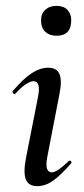

<svg xmlns="http://www.w3.org/2000/svg" viewBox="-20 -626 287 655"><path d="M107 9Q77 9 68 -14.5Q59 -38 69 -89L110 -297Q120 -349 94 -349Q84 -349 68 -338.5Q52 -328 33 -307Q29 -303 25 -307.5Q21 -312 24 -316Q60 -358 88.5 -376.5Q117 -395 144 -395Q174 -395 183 -373Q192 -351 183 -306L141 -89Q136 -60 141 -49Q146 -38 156 -38Q167 -38 181.5 -48.5Q196 -59 214 -76Q218 -80 222 -76Q226 -72 222 -68Q190 -31 163 -11Q136 9 107 9ZM173 -504Q149 -504 134.5 -517.5Q120 -531 120 -557Q120 -579 134.5 -592.5Q149 -606 173 -606Q197 -606 210 -592.5Q223 -579 223 -557Q223 -504 173 -504Z"/></svg>

Font: Cormorant Garamond Light SemiBold
Style: Italic
Weight: 600
Italic angle: -10°
Version: Version 4.001